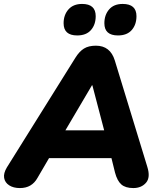

<svg xmlns="http://www.w3.org/2000/svg" viewBox="-34 -946 817 975"><path d="M67 9Q34 9 12.5 -5Q-9 -19 -13 -42.5Q-17 -66 1 -96L349 -653Q369 -685 392.5 -699.5Q416 -714 453 -714Q526 -714 549 -639L714 -99Q731 -45 707.5 -18Q684 9 643 9Q603 9 582 -9.5Q561 -28 550 -70L532 -143H215L156 -42Q142 -17 120 -4Q98 9 67 9ZM433 -513 298 -284H495L435 -513ZM565 -766Q496 -766 496 -828Q496 -870 520 -898Q544 -926 589 -926Q659 -926 659 -864Q659 -821 635 -793.5Q611 -766 565 -766ZM358 -766Q289 -766 289 -828Q289 -870 313.5 -898Q338 -926 383 -926Q452 -926 452 -864Q452 -821 428 -793.5Q404 -766 358 -766Z"/></svg>

Font: Nunito Black
Style: Italic
Weight: 900
Italic angle: -9°
Designer: Vernon Adams
Foundry: Vernon Adams
Version: Version 3.601; ttfautohint (v1.8.2.53-6de2)